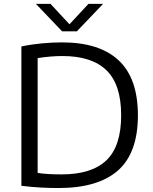

<svg xmlns="http://www.w3.org/2000/svg" viewBox="-20 -966 790 992"><path d="M282.5 5.5Q236 5.5 190.2 3Q144.5 0.5 90.5 -6V-726Q139.5 -736.5 195 -741.8Q250.5 -747 301 -747Q494 -747 593.2 -654Q692.5 -561 692.5 -370Q692.5 -176 589.5 -85.2Q486.5 5.5 282.5 5.5ZM299 -65Q453.5 -65 529.8 -137.8Q606 -210.5 606 -370.5Q606 -529 530.2 -602.8Q454.5 -676.5 302.5 -676.5Q272.5 -676.5 240.2 -673.8Q208 -671 174.5 -666V-72.5Q201.5 -68.5 231.2 -66.8Q261 -65 299 -65ZM301 -804 165.5 -946H241L339 -840.5L437 -946H512.5L377 -804Z"/></svg>

Font: Encode Sans SemiExpanded SemiExpanded
Style: Regular
Weight: 400
Width: 6
Designer: Multiple Designers
Foundry: Impallari Type
Version: Version 3.000; ttfautohint (v1.8.3) -l 8 -r 50 -G 200 -x 14 